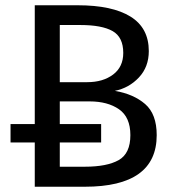

<svg xmlns="http://www.w3.org/2000/svg" viewBox="-20 -709 660 729"><path d="M575 -196Q575 0 302 0H112V-168H20V-238H112V-689H275Q406 -689 475.5 -646Q545 -603 545 -515Q545 -455 507.5 -415Q470 -375 416 -364Q487 -352 531 -314Q575 -276 575 -196ZM207 -614V-397H311Q371 -397 409.5 -426Q448 -455 448 -508Q448 -568 407.5 -591Q367 -614 285 -614ZM475 -196Q475 -264 432 -294Q389 -324 320 -324H207V-238H364V-168H207V-76H302Q386 -76 430.5 -101Q475 -126 475 -196Z"/></svg>

Font: FiraGO
Style: Regular
Weight: 400
Designer: bBox Type
Foundry: bBox Type GmbH
Version: Version 1.001;April 20, 2020;FontCreator 12.0.0.2555 64-bit